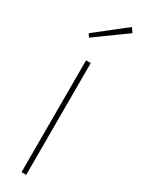

<svg xmlns="http://www.w3.org/2000/svg" viewBox="-199 -759 577 781"><g transform="rotate(30 89.0 -368.0)"><path d="M70 0V-525H92V0ZM34 -611 24 -626 164 -736 178 -715Z"/></g></svg>

Font: Lexend Thin
Style: Regular
Weight: 100
Designer: Bonnie Shaver-Troup, Thomas Jockin
Foundry: Lexend
Version: Version 1.007; ttfautohint (v1.8.3)